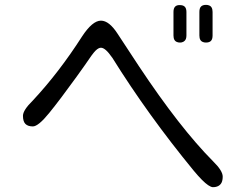

<svg xmlns="http://www.w3.org/2000/svg" viewBox="-20 -777 1040 796"><path d="M699.2 -727.5V-629.9Q699.2 -607.4 714.8 -602.5Q719.7 -600.6 725.6 -600.6Q731.4 -600.6 734.4 -601.6Q741.2 -603.5 745.1 -607.4Q752.9 -614.3 752.9 -629.9V-727.5Q752.9 -743.2 745.1 -750Q738.3 -755.9 725.6 -755.9Q699.2 -756.8 699.2 -727.5ZM834 -756.8Q820.3 -756.8 813.5 -750Q806.6 -743.2 806.6 -727.5V-629.9Q806.6 -607.4 822.3 -602.5Q827.1 -600.6 834 -600.6Q847.7 -600.6 854.5 -607.4Q861.3 -614.3 861.3 -629.9V-727.5Q861.3 -750 845.7 -754.9Q840.8 -756.8 834 -756.8ZM398.4 -579.1Q417 -579.1 444.3 -539.1Q444.3 -539.1 445.3 -538.1Q593.8 -299.8 783.2 -69.3Q801.8 -46.9 817.4 -31.2Q846.7 -2 862.3 -1Q888.7 -1 898.4 -19.5Q903.3 -29.3 903.3 -44.9Q903.3 -69.3 863.3 -108.4Q725.6 -247.1 555.7 -502.9L467.8 -636.7Q432.6 -691.4 398.4 -691.4Q363.3 -691.4 320.3 -626Q224.6 -476.6 116.2 -360.4Q75.2 -320.3 75.2 -296.9Q75.2 -273.4 85.4 -263.2Q95.7 -252.9 116.2 -252.9Q138.7 -252.9 183.6 -308.1Q228.5 -363.3 296.9 -458L331.1 -505.9Q364.3 -555.7 376.5 -567.4Q388.7 -579.1 398.4 -579.1Z"/></svg>

Font: FakePearl
Style: Light
Weight: 350
Version: Version 1.2